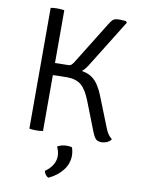

<svg xmlns="http://www.w3.org/2000/svg" viewBox="-100 -753 783 1069"><g transform="rotate(10 291.5 -218.0)"><path d="M98.5 -683Q106 -684.5 116 -685.2Q126 -686 136 -686Q147 -686 157.2 -685.2Q167.5 -684.5 175.5 -683V0Q167.5 1.5 157.2 2.2Q147 3 136 3Q126 3 116 2.2Q106 1.5 98.5 0ZM561 -21Q553 -8.5 537 -1.8Q521 5 508 5Q483 5 472.5 -7.8Q462 -20.5 452.5 -45L389 -207.5Q365 -269.5 335.5 -293.8Q306 -318 256.5 -318Q244.5 -318 214.5 -317.5Q184.5 -317 135 -315V-369.5H291.5Q340 -369.5 370.2 -355.5Q400.5 -341.5 420.8 -312.5Q441 -283.5 458.5 -238L520.5 -82Q527 -65 533.5 -53.8Q540 -42.5 547 -34.8Q554 -27 561 -21ZM429.5 -648Q440 -666 450.2 -675.5Q460.5 -685 483 -685Q493.5 -685 503.2 -684.5Q513 -684 524 -683L530.5 -675L362 -403.5Q343.5 -373.5 316.2 -355.5Q289 -337.5 251.5 -337.5H135V-383Q159.5 -384.5 192 -385.2Q224.5 -386 248 -386Q261 -386 267.8 -392Q274.5 -398 282.5 -410.5ZM349.5 61Q353 68 355.5 81.2Q358 94.5 358 107Q358 152.5 328.8 190.2Q299.5 228 250.5 250.5Q241 247.5 233.8 237.8Q226.5 228 224 217Q280.5 177 280.5 123.5Q280.5 110 276.8 96Q273 82 267.5 71.5Q290 57.5 322 57.5Q338 57.5 349.5 61Z"/></g></svg>

Font: Signika SC
Style: Regular
Weight: 300
Designer: Anna Giedryś
Foundry: Anna Giedryś
Version: Version 2.000